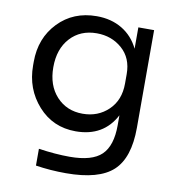

<svg xmlns="http://www.w3.org/2000/svg" viewBox="-84 -628 843 912"><g transform="rotate(10 337.5 -172.0)"><path d="M294 208Q219 208 148 197V116Q230 128 298 128Q406 128 451.5 84Q497 40 497 -59V-107Q439 4 305 4Q195 4 123.5 -76Q52 -156 52 -269V-287Q52 -401 124.5 -476.5Q197 -552 310 -552Q380 -552 432.5 -520.5Q485 -489 513 -431V-534H589V-63Q589 82 521 145Q453 208 294 208ZM323 -84Q397 -84 447 -132Q497 -180 497 -260V-306Q497 -383 446.5 -427.5Q396 -472 324 -472Q245 -472 196.5 -419Q148 -366 148 -278Q148 -190 197 -137Q246 -84 323 -84Z"/></g></svg>

Font: Sora
Style: Regular
Weight: 400
Designer: Jonathan Barnbrook, Julián Moncada
Foundry: Barnbrook Fonts
Version: Version 2.000